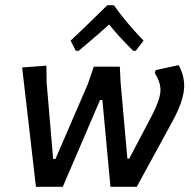

<svg xmlns="http://www.w3.org/2000/svg" viewBox="-20 -717 734 737"><path d="M271 -522 251 -561Q282 -589 392 -697H417Q462 -633 531 -561L501 -522H491Q432 -581 399 -623Q376 -601 282 -522ZM643 -253 505 0H404L373 -333H364L221 0H118L65 -458L158 -465L159 -400L184 -107H193L317 -394L340 -461H440L443 -400L469 -108H476L566 -279Q596 -339 596 -371Q596 -402 574 -437L578 -448L666 -467Q687 -428 687 -387Q687 -334 643 -253Z"/></svg>

Font: Alegreya Sans Medium
Style: Italic
Weight: 500
Italic angle: -7°
Designer: Juan Pablo del Peral
Foundry: Huerta Tipografica
Version: Version 2.007